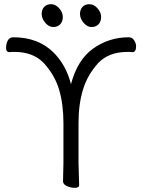

<svg xmlns="http://www.w3.org/2000/svg" viewBox="-20 -888 684 917"><path d="M280 -807Q280 -785 267.5 -772Q255 -759 234 -759Q213 -759 196 -779.5Q179 -800 179 -821Q179 -842 191 -855Q203 -868 224 -868Q245 -868 262.5 -848.5Q280 -829 280 -807ZM463 -807Q463 -785 450.5 -772Q438 -759 417 -759Q396 -759 379 -779.5Q362 -800 362 -821Q362 -842 374 -855Q386 -868 407 -868Q428 -868 445.5 -848.5Q463 -829 463 -807ZM281 -22 283 -111V-300Q283 -389 262.5 -459Q242 -529 189 -587Q138 -640 50 -640Q44 -640 38 -640Q32 -640 26 -639H25Q9 -639 9 -659.5Q9 -680 17.5 -695Q26 -710 43 -710Q163 -710 236 -637Q296 -577 319 -486Q350 -603 425.5 -656.5Q501 -710 595 -710Q612 -710 621 -695Q630 -680 630 -668Q630 -639 613 -639H612Q606 -640 600 -640Q594 -640 588 -640Q500 -640 449 -587Q397 -529 376 -459Q355 -389 355 -300V-110L358 -4Q358 9 337.5 9Q317 9 299 0.5Q281 -8 281 -22Z"/></svg>

Font: LXGW WenKai Lite
Style: Regular
Weight: 400
Designer: LXGW / Fontworks Inc.
Foundry: LXGW / Fontworks Inc.
Version: Version 1.511; March 25, 2025